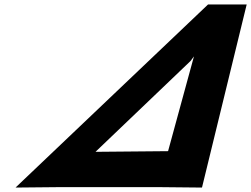

<svg xmlns="http://www.w3.org/2000/svg" viewBox="-20 -845 1131 865"><path d="M689.3 -2 890 0 1091.4 -825H917.4L50 0L254.3 -2ZM737.2 -164 410.3 -161 838.2 -570 853.8 -591Z"/></svg>

Font: Hussar
Style: BdWodka
Weight: 700
Foundry: Cannot Into Space Fonts
Version: Version 2.00